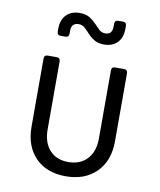

<svg xmlns="http://www.w3.org/2000/svg" viewBox="-87 -849 774 929"><g transform="rotate(10 300.0 -385.0)"><path d="M299 10Q205 10 150 -46Q95 -102 95 -198V-532Q95 -550 113 -550H156Q174 -550 174 -532V-198Q174 -134 207.5 -97Q241 -60 299 -60Q358 -60 392 -97Q426 -134 426 -198V-532Q426 -550 444 -550H487Q505 -550 505 -532V-198Q505 -102 449 -46Q393 10 299 10ZM371 -650Q342 -650 323 -661.5Q304 -673 290.5 -688Q277 -703 264 -714.5Q251 -726 234 -726Q198 -726 198 -686V-673Q198 -655 180 -655H158Q140 -655 140 -673V-686Q140 -731 164.5 -755.5Q189 -780 230 -780Q260 -780 278.5 -768.5Q297 -757 311 -742Q325 -727 337.5 -715.5Q350 -704 368 -704Q402 -704 402 -744V-757Q402 -775 420 -775H442Q460 -775 460 -757V-744Q460 -699 436 -674.5Q412 -650 371 -650Z"/></g></svg>

Font: Pitagon Sans Mono Light
Style: Regular
Weight: 300
Monospace: yes
Designer: Travis Tran
Foundry: Pitagon
Version: Version 1.001; ttfautohint (v1.8.4.7-5d5b);gftools[0.9.26]